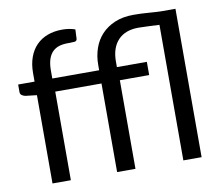

<svg xmlns="http://www.w3.org/2000/svg" viewBox="-80 -826 1063 922"><g transform="rotate(-10 452.0 -365.0)"><path d="M103.5 0V-430.5L47.5 -437Q37 -439.5 30.2 -444.8Q23.5 -450 23.5 -460V-496.5H103.5V-538Q103.5 -581.5 115.8 -615.2Q128 -649 150.8 -672.2Q173.5 -695.5 205.5 -707.5Q237.5 -719.5 277.5 -719.5Q311.5 -719.5 340 -709.5L338 -664.5Q337 -652.5 324.8 -651.5Q312.5 -650.5 292 -650.5Q269 -650.5 250.2 -644.8Q231.5 -639 218 -625.5Q204.5 -612 197.2 -589.8Q190 -567.5 190 -535V-496.5H418.5V-523.5Q418.5 -565.5 431.5 -603.2Q444.5 -641 470.5 -669Q496.5 -697 535.5 -713.5Q574.5 -730 626.5 -730Q664.5 -730 700.2 -727Q736 -724 769.5 -723.5H830.5V0H741.5V-661Q714.5 -662 687.2 -663.5Q660 -665 640 -665Q575 -665 540 -627.8Q505 -590.5 505 -523.5V-496.5H651V-432H508V0H418.5V-432H193V0Z"/></g></svg>

Font: Lato
Style: Regular
Weight: 400
Designer: Lukasz Dziedzic with Adam Twardoch and Botio Nikoltchev
Foundry: tyPoland Lukasz Dziedzic
Version: Version 2.015; 2015-08-06; http://www.latofonts.com/